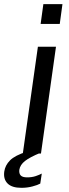

<svg xmlns="http://www.w3.org/2000/svg" viewBox="-68 -743 334 929"><path d="M42.4 0 115.4 -517H202.9L130.2 0ZM128.6 -627.2 141.8 -723H234.2L221.1 -627.2ZM35.7 165.8Q-10.7 165.8 -31.6 144.5Q-52.5 123.3 -47.3 86.7Q-43 56.7 -19.5 32.9Q4 9.1 62.6 -9.6L128 -3.7Q76.8 17.3 53.1 35.8Q29.4 54.3 25.4 78.7Q23.6 96.6 32.2 105.9Q40.8 115.2 63.5 115.2Q86.5 115.2 104.9 109Q123.3 102.7 134.2 96.8L126.8 145.3Q114 152.5 88.9 159.1Q63.9 165.8 35.7 165.8Z"/></svg>

Font: Public Sans Thin
Style: Italic
Weight: 100
Italic angle: -8°
Designer: The Public Sans project authors (U.S. Web Design System). Libre Franklin designed by Pablo Impallari and Rodrigo Fuenzal
Version: Version 2.000